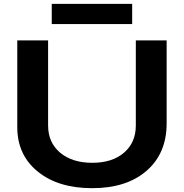

<svg xmlns="http://www.w3.org/2000/svg" viewBox="-20 -960 956 998"><path d="M69.8 -298.8V-750H230V-308.1Q230 -219.2 292.5 -166.5Q355 -113.8 460 -113.8Q563.5 -113.8 624.8 -166.5Q686 -219.2 686 -308.1V-750H846.2V-318.8Q846.2 -163.1 742.2 -72.5Q638.2 18.1 459 18.1Q282.2 18.1 176 -68.4Q69.8 -154.8 69.8 -298.8ZM249 -939.9H667V-835H249Z"/></svg>

Font: Mattone
Style: Regular
Weight: 400
Width: 6
Designer: Nunzio Mazzaferro
Foundry: Collletttivo
Version: Version 2.000;Glyphs 3.2 (3217)